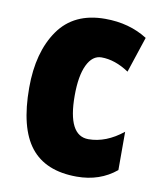

<svg xmlns="http://www.w3.org/2000/svg" viewBox="-70 -619 573 686"><g transform="rotate(10 217.0 -276.5)"><path d="M32 -274Q32 -403 88 -483Q144 -563 257 -563Q345 -563 411 -521L368 -391Q317 -425 268 -425Q235 -425 216 -385.5Q197 -346 197 -274Q197 -129 272 -129Q336 -129 397 -178V-39Q338 10 254 10Q141 10 86.5 -59Q32 -128 32 -274Z"/></g></svg>

Font: Noto Sans UI CondBlack
Style: Regular
Weight: 900
Width: 3
Designer: Monotype Design Team
Foundry: Monotype Imaging Inc.
Version: Version 1.001